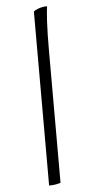

<svg xmlns="http://www.w3.org/2000/svg" viewBox="-64 -837 528 1074"><g transform="rotate(-5 199.5 -300.0)"><path d="M167 200V-777Q176 -785 196.5 -792.5Q217 -800 243 -800Q239 -777 235.5 -714Q232 -651 232 -556V190Q225 193 207.5 196.5Q190 200 167 200Z"/></g></svg>

Font: Texturina 72pt Medium
Style: Regular
Weight: 500
Designer: Guillermo Torres Carreño
Foundry: Omnibus-Type
Version: Version 1.002; ttfautohint (v1.8.3)